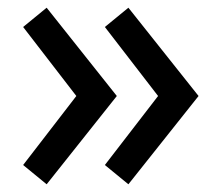

<svg xmlns="http://www.w3.org/2000/svg" viewBox="-20 -564 565 498"><path d="M40 -136 178 -315 40 -494 101 -544 283 -315 101 -86ZM252 -136 390 -315 252 -494 313 -544 495 -315 313 -86Z"/></svg>

Font: Oxanium ExtraLight Medium
Style: Regular
Weight: 500
Version: Version 2.000